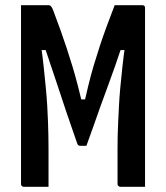

<svg xmlns="http://www.w3.org/2000/svg" viewBox="-20 -720 640 740"><path d="M167 0Q143 0 119.5 0Q96 0 72 0Q69 0 66.5 -1.5Q64 -3 62.5 -5Q61 -7 61 -11Q61 -85 61 -158.5Q61 -232 61 -305.5Q61 -379 61 -453Q61 -527 61 -600Q61 -625 61 -650Q61 -675 61 -700Q77 -700 95.5 -700Q114 -700 132 -700Q150 -700 167 -700Q171 -700 174 -698Q177 -696 180.5 -690Q184 -684 188 -672Q202 -635 214 -601.5Q226 -568 237 -534.5Q248 -501 259 -465Q270 -429 281 -386Q292 -343 304 -290L273 -337H329L297 -290Q309 -343 319.5 -386.5Q330 -430 341.5 -468.5Q353 -507 365 -543.5Q377 -580 391 -618Q405 -656 422 -700Q439 -700 457.5 -700Q476 -700 494 -700Q512 -700 529 -700Q532 -700 534.5 -698.5Q537 -697 538 -695Q539 -693 539 -689Q539 -659 539 -618Q539 -577 539 -527.5Q539 -478 539 -423.5Q539 -369 539 -313.5Q539 -258 539 -203.5Q539 -149 539 -100Q539 -84 539 -67Q539 -50 539 -33.5Q539 -17 539 0Q514 0 490 0Q466 0 444 0Q441 0 438.5 -1.5Q436 -3 434.5 -5Q433 -7 433 -11Q433 -34 433 -56.5Q433 -79 433 -101.5Q433 -124 433 -146Q433 -170 433.5 -195.5Q434 -221 435.5 -250Q437 -279 438.5 -311Q440 -343 443.5 -380.5Q447 -418 451.5 -460Q456 -502 463 -551L478 -527H420L452 -549Q438 -507 424 -466.5Q410 -426 395.5 -387.5Q381 -349 367.5 -311Q354 -273 340.5 -234.5Q327 -196 313 -158Q307 -158 301.5 -158Q296 -158 290 -158Q286 -158 283 -159.5Q280 -161 278 -166Q269 -193 257 -226.5Q245 -260 232 -299.5Q219 -339 205 -381Q191 -423 176.5 -466Q162 -509 148 -551L184 -527H123L137 -552Q144 -504 148.5 -461.5Q153 -419 156.5 -382.5Q160 -346 162 -313Q164 -280 165 -251Q166 -222 166.5 -196Q167 -170 167 -146Q167 -110 167 -73.5Q167 -37 167 0Z"/></svg>

Font: Recursive Monospace Medium
Style: Regular
Weight: 500
Version: Version 1.047